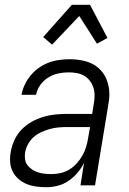

<svg xmlns="http://www.w3.org/2000/svg" viewBox="-20 -776 540 804"><path d="M173 8Q152 8 131 5Q110 2 91.5 -5.5Q73 -13 57.5 -26.5Q42 -40 33 -58Q24 -76 22.5 -97Q21 -118 25 -140Q29 -164 40 -188.5Q51 -213 69.5 -232.5Q88 -252 112 -265.5Q136 -279 161 -286.5Q186 -294 211 -296.5Q236 -299 261 -299H366L373 -343Q376 -360 376 -377Q376 -394 371 -409.5Q366 -425 356 -438Q346 -451 332 -459Q318 -467 301.5 -470Q285 -473 268 -473Q246 -473 224.5 -468.5Q203 -464 183 -452Q163 -440 149 -420.5Q135 -401 131 -379H70Q74 -401 84 -422Q94 -443 109 -461Q124 -479 143.5 -492.5Q163 -506 184.5 -514Q206 -522 228.5 -525Q251 -528 272 -528Q305 -528 336.5 -520Q368 -512 391.5 -492Q415 -472 426.5 -442.5Q438 -413 438 -381Q438 -369 436.5 -357.5Q435 -346 433 -334L378 0H317L332 -94Q321 -72 304 -52Q287 -32 266 -18Q245 -4 221 2Q197 8 173 8ZM196 -47Q215 -47 234.5 -51.5Q254 -56 271 -66.5Q288 -77 301.5 -92Q315 -107 325 -124.5Q335 -142 340.5 -160.5Q346 -179 349 -198L357 -244H262Q244 -244 226 -242.5Q208 -241 189.5 -236Q171 -231 153.5 -223Q136 -215 121.5 -202.5Q107 -190 97.5 -172.5Q88 -155 85 -137Q83 -123 85 -108.5Q87 -94 95.5 -83.5Q104 -73 115.5 -65.5Q127 -58 140 -54Q153 -50 167.5 -48.5Q182 -47 196 -47ZM198 -589 161 -621 281 -756H357L430 -617L386 -593L312 -709Z"/></svg>

Font: Iosevka Term Curly Lt Obl
Style: Regular
Weight: 300
Italic angle: -9°
Designer: Belleve Invis
Foundry: Belleve Invis
Version: Version 32.3.0